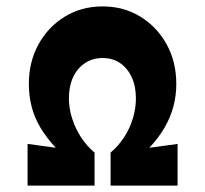

<svg xmlns="http://www.w3.org/2000/svg" viewBox="-20 -579 640 599"><path d="M66 0V-130L154 -118Q125 -149 106 -181Q87 -213 78.5 -247Q70 -281 70 -317Q70 -386 100 -440.5Q130 -495 182 -527Q234 -559 300 -559Q366 -559 418 -527Q470 -495 500 -440.5Q530 -386 530 -317Q530 -281 521 -247Q512 -213 493.5 -181Q475 -149 446 -118L534 -130V0H325V-103Q349 -123 367 -150.5Q385 -178 394.5 -209.5Q404 -241 404 -272Q404 -310 391 -338Q378 -366 355 -382Q332 -398 300 -398Q269 -398 245 -382Q221 -366 208 -338Q195 -310 195 -272Q195 -241 205 -209.5Q215 -178 233 -150.5Q251 -123 275 -103V0Z"/></svg>

Font: Glinicke Jost Bold
Style: Bold
Weight: 700
Version: Version 3.710